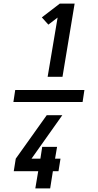

<svg xmlns="http://www.w3.org/2000/svg" viewBox="-20 -870 540 1060"><path d="M243 -446 298 -773 247 -734 211 -774 310 -850H392L325 -446ZM175 170 191 75H56L67 6L238 -234H324L154 6H203L213 -59H295L284 6H314L303 75H272L257 170ZM436 -307H54L64 -373H446Z"/></svg>

Font: Iosevka Curly Oblique
Style: Bold
Weight: 700
Italic angle: -9°
Monospace: yes
Designer: Belleve Invis
Foundry: Belleve Invis
Version: Version 11.1.0; ttfautohint (v1.8.3)